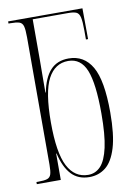

<svg xmlns="http://www.w3.org/2000/svg" viewBox="-87 -816 623 883"><g transform="rotate(-10 225.0 -375.0)"><path d="M259 10Q206 10 174.5 -24Q143 -58 128 -123H126V0H14V-10H23Q51 -10 64.5 -14.5Q78 -19 82.5 -33.5Q87 -48 87 -78V-673Q87 -709 82.5 -725Q78 -741 64 -745.5Q50 -750 22 -750H14V-760H361L362 -616H352V-658Q352 -700 347.5 -719.5Q343 -739 330.5 -744.5Q318 -750 293 -750H127V-564Q127 -537 126.5 -498.5Q126 -460 126 -408H128Q141 -475 172.5 -509.5Q204 -544 258 -544Q330 -544 367 -480Q404 -416 404 -267Q404 -162 385.5 -101.5Q367 -41 334.5 -15.5Q302 10 259 10ZM255 -1Q289 -1 313 -26.5Q337 -52 350 -110.5Q363 -169 363 -269Q363 -409 338 -471Q313 -533 254 -533Q192 -533 159.5 -471.5Q127 -410 127 -268Q127 -126 159.5 -63.5Q192 -1 255 -1Z"/></g></svg>

Font: Noto Serif Display ExtraCondensed ExtraLight
Style: Regular
Weight: 200
Width: 2
Designer: Monotype Design Team
Foundry: Monotype Imaging Inc.
Version: Version 2.009